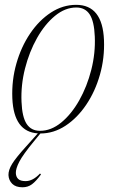

<svg xmlns="http://www.w3.org/2000/svg" viewBox="-20 -542 482 794"><path d="M121.5 41Q74.5 98 59.8 126.8Q45 155.5 45.5 173.5Q46 189 55.2 198Q64.5 207 86 207Q116 207 145.5 175.5L149.5 179.5Q129 207.5 112.2 220Q95.5 232.5 73 232.5Q45 232.5 30.5 218Q16 203.5 15 182Q14.5 161.5 29.8 136.2Q45 111 89.5 62L136.5 9.5Q37 3.5 31 -135.5Q28 -210 47.8 -279.2Q67.5 -348.5 104.5 -403.2Q141.5 -458 190.5 -490Q239.5 -522 295 -522Q404 -522 410 -376.5Q413 -302 393.2 -232.8Q373.5 -163.5 336.5 -108.8Q299.5 -54 250.8 -22Q202 10 147 10ZM145.5 -1Q191.5 -1 233.5 -35.5Q275.5 -70 307.8 -127.2Q340 -184.5 357.5 -253.2Q375 -322 372 -391Q369.5 -454 350.8 -482.5Q332 -511 295.5 -511Q249.5 -511 207.5 -476.5Q165.5 -442 133.2 -384.8Q101 -327.5 83.5 -258.8Q66 -190 69 -121Q71.5 -58 90.2 -29.5Q109 -1 145.5 -1Z"/></svg>

Font: Newsreader Display ExtraLight
Style: Italic
Weight: 275
Italic angle: -17°
Designer: Hugues Gentile
Foundry: Production Type
Version: Version 1.002